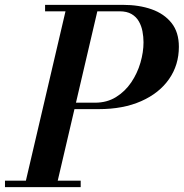

<svg xmlns="http://www.w3.org/2000/svg" viewBox="-62 -770 756 790"><path d="M198.5 -321 204.5 -347.5H329.5Q378 -347.5 415.2 -370.5Q452.5 -393.5 477.8 -430.8Q503 -468 515.8 -511.8Q528.5 -555.5 528.5 -596Q528.5 -618.5 524.2 -641Q520 -663.5 509.2 -682.2Q498.5 -701 479.2 -712.2Q460 -723.5 429.5 -723.5H338.5L175.5 -26.5H270V0H-41.5V-26.5H44.5L207.5 -723.5H123.5V-750H444.5Q510 -750 561.8 -731.8Q613.5 -713.5 643.8 -675.5Q674 -637.5 674 -577.5Q674 -502.5 633.5 -444.5Q593 -386.5 519 -353.8Q445 -321 344.5 -321Z"/></svg>

Font: Bodoni Moda 9pt SemiBold
Style: Italic
Weight: 600
Italic angle: -13°
Designer: Owen Earl
Foundry: indestructible type
Version: Version 2.004